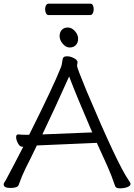

<svg xmlns="http://www.w3.org/2000/svg" viewBox="-21 -1018 732 1047"><path d="M405 -807Q405 -785 392.5 -772Q380 -759 359 -759Q338 -759 321 -779.5Q304 -800 304 -821Q304 -842 316 -855Q328 -868 349 -868Q370 -868 387.5 -848.5Q405 -829 405 -807ZM225 -968Q225 -980 230 -989Q235 -998 244 -998H472Q481 -998 485.5 -989Q490 -980 490 -967Q490 -955 485 -945.5Q480 -936 471 -936H243Q235 -936 230 -945.5Q225 -955 225 -968ZM402 -680 399 -660Q399 -647 452 -520Q619 -124 680 -36Q691 -20 691 -16Q691 -4 673 2.5Q655 9 633 9Q611 9 607 -3Q588 -59 566 -109L507 -239L184 -225H180Q164 -191 148 -159L118 -99Q99 -61 81 -10Q75 7 37 7Q-1 7 -1 -12Q-1 -18 3 -23.5Q7 -29 11 -36.5Q15 -44 24.5 -62Q34 -80 53.5 -116.5Q73 -153 106 -218H99Q87 -218 77 -236.5Q67 -255 67 -270Q67 -285 78 -285H80Q98 -283 119 -283H138Q273 -553 312 -653Q316 -662 318 -680.5Q320 -699 325 -705Q330 -711 345.5 -711Q361 -711 380 -702Q399 -693 402 -680ZM482 -296Q397 -493 356 -601Q273 -416 210 -285Z"/></svg>

Font: QiushuiShotai
Style: Regular
Weight: 600
Designer: Fontworks Inc.
Foundry: Fontworks Inc.
Version: Version 1.250